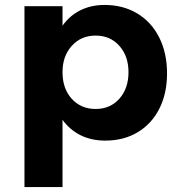

<svg xmlns="http://www.w3.org/2000/svg" viewBox="-20 -563 724 777"><path d="M656 -266Q656 -185 625 -123.5Q594 -62 537.5 -28Q481 6 406 6Q350 6 306.5 -15.5Q263 -37 233 -78V194H79V-538H233V-459Q262 -500 305.5 -521.5Q349 -543 403 -543Q478 -543 535.5 -508.5Q593 -474 624.5 -411Q656 -348 656 -266ZM500 -271Q500 -336 463 -377.5Q426 -419 367 -419Q308 -419 270.5 -377.5Q233 -336 233 -271Q233 -204 270.5 -163Q308 -122 367 -122Q426 -122 463 -163.5Q500 -205 500 -271Z"/></svg>

Font: TypoPRO Montserrat Alternates
Style: Regular
Weight: 600
Designer: Julieta Ulanovsky
Foundry: Julieta Ulanovsky
Version: Version 6.001